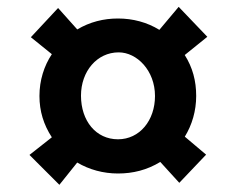

<svg xmlns="http://www.w3.org/2000/svg" viewBox="-20 -579 680 550"><path d="M212 -305C212 -374.6 257.7 -429 320 -429C372.2 -429 424 -377 424 -304C424 -233.9 380 -180 318 -180C255 -180 212 -232.6 212 -305ZM318 -82C361.2 -82 401.4 -92.1 439.1 -115.1L493.6 -55.3L570.4 -136L509.4 -187.5C530.3 -221.4 542 -261.8 542 -304C542 -347.2 532 -385.3 509.2 -421.4L573.9 -473.6L491.8 -559.4L436.5 -493.5C401.4 -515.1 360.8 -526 318 -526C276.8 -526 237.5 -516.2 201.3 -494.7L146.4 -556.1L68.4 -472.4L128.5 -423.8C106.1 -390.1 93 -348.7 93 -304C93 -260.8 104.9 -221.8 128.5 -185.7L64.4 -135.2L150.1 -49.6L201.2 -113.4C235.5 -93 276.1 -82 318 -82Z"/></svg>

Font: Linux Libertine Mono O 
Style: Mono Bold
Weight: 400
Designer: Philipp H. Poll
Foundry: Philipp H. Poll
Version: Version 5.1.7